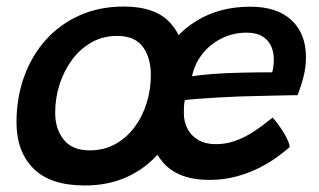

<svg xmlns="http://www.w3.org/2000/svg" viewBox="-20 -554 978 588"><path d="M239.5 14Q134 14 82.2 -38.2Q30.5 -90.5 30.5 -179Q30.5 -254.5 53.8 -319Q77 -383.5 120.2 -431.8Q163.5 -480 224 -507Q284.5 -534 359 -534Q459 -534 504.5 -480.5Q550 -427 550 -335Q550 -260.5 529 -197.2Q508 -134 467.8 -86.5Q427.5 -39 370 -12.5Q312.5 14 239.5 14ZM254.5 -93.5Q298.5 -93.5 333.2 -112.8Q368 -132 392.2 -164.8Q416.5 -197.5 429.2 -238.8Q442 -280 442 -324Q442 -377 417.5 -410.5Q393 -444 339 -444Q295 -444 260 -424Q225 -404 200.2 -370.2Q175.5 -336.5 162.2 -294.8Q149 -253 149 -209Q149 -159 175.2 -126.2Q201.5 -93.5 254.5 -93.5ZM867.5 -104Q851 -89 826.5 -71.5Q802 -54 770.8 -38.5Q739.5 -23 701.8 -13Q664 -3 621.5 -3Q526 -3 479.5 -56.2Q433 -109.5 433 -197Q433 -295 472.2 -371Q511.5 -447 582 -490.2Q652.5 -533.5 746.5 -533.5Q828.5 -533.5 872.8 -492.2Q917 -451 917 -378.5Q917 -349 910 -321Q903 -293 891.5 -262.5Q887 -262.5 866.2 -262.2Q845.5 -262 817.2 -261.2Q789 -260.5 760.8 -259.8Q732.5 -259 712 -258.5Q682.5 -257.5 649.2 -255.5Q616 -253.5 588 -251.5Q560 -249.5 546 -247.5Q544 -238 543.5 -228Q543 -218 543 -207Q543 -182 554 -160.2Q565 -138.5 587 -125.5Q609 -112.5 641 -112.5Q671 -112.5 697.8 -121.8Q724.5 -131 747 -144.8Q769.5 -158.5 786.8 -172Q804 -185.5 815 -194Q817.5 -191.5 825.2 -181.8Q833 -172 842 -158.5Q851 -145 858.2 -130.8Q865.5 -116.5 867.5 -104ZM568 -320.5Q586 -323.5 626.8 -327Q667.5 -330.5 721.5 -331.5Q742.5 -332 762.2 -332.2Q782 -332.5 796.2 -332.5Q810.5 -332.5 813.5 -332.5Q816 -340 817.2 -350.8Q818.5 -361.5 818.5 -374Q818.5 -394.5 810.2 -412.8Q802 -431 783.8 -442.5Q765.5 -454 734.5 -454Q695 -454 660 -437Q625 -420 600.8 -390Q576.5 -360 568 -320.5Z"/></svg>

Font: Grandstander Thin Medium
Style: Italic
Weight: 500
Italic angle: -15°
Version: Version 1.200